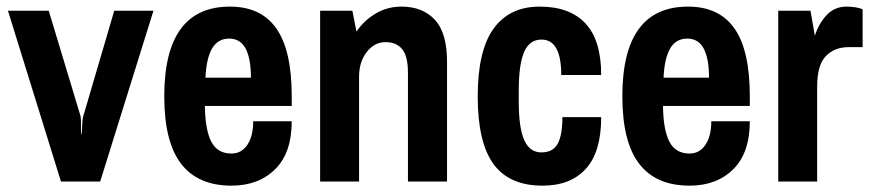

<svg xmlns="http://www.w3.org/2000/svg" viewBox="-20 -555 2661 587"><path d="M166.4 0 4.3 -522.2H129L226.3 -199.8Q228.1 -191.1 227.6 -170.7Q227.2 -150.3 229.4 -141.6Q230.7 -149.4 231.1 -169.6Q231.5 -189.8 234.6 -199.8L329.3 -522.2H449.2L286.3 0Z M682.9 -534.8Q778 -534.8 824.9 -467.9Q871.9 -401 871.9 -260.6V-231.1H606.4Q607.3 -158.1 626 -121.9Q644.7 -85.6 687.7 -85.6Q718.1 -85.6 736.1 -112.1Q754.1 -138.6 754.1 -184.2H871.9Q871.9 -87.7 821.2 -37.6Q770.6 12.6 687.7 12.6Q585.1 12.6 533.7 -54.3Q482.2 -121.2 482.2 -260.6Q482.2 -534.8 682.9 -534.8ZM608.2 -317.5H747.2Q747.2 -375.3 731.1 -406.2Q715 -437 680.5 -437Q646 -437 628.4 -406.8Q610.8 -376.6 608.2 -317.5Z M1207.6 -534.8Q1271.9 -534.8 1309.3 -494.8Q1346.7 -454.8 1346.7 -366.6V0H1227.2V-333.6Q1227.2 -382.7 1209.8 -404.4Q1192.4 -426.2 1158.6 -426.2Q1124.7 -426.2 1101.2 -396Q1077.8 -365.8 1077.8 -321V0H958.7V-522.2H1057.3L1069.9 -458.3Q1091.7 -491.3 1127.5 -513Q1163.3 -534.8 1207.6 -534.8Z M1818 -325.8H1695.9Q1695.9 -434 1635.5 -434Q1598.6 -434 1582.3 -395.7Q1566 -357.5 1566 -279.3V-242.8Q1566 -164.2 1582.8 -126.6Q1599.5 -89.1 1635.1 -89.1Q1670.7 -89.1 1685.1 -115.6Q1699.4 -142.1 1699.4 -196.8H1818Q1818 -90.4 1771.1 -38.9Q1724.2 12.6 1639 12.6Q1536.9 12.6 1488.7 -53.6Q1440.5 -119.9 1440.5 -260.2Q1440.5 -400.5 1489.1 -467.6Q1537.8 -534.8 1629.9 -534.8Q1722 -534.8 1770 -483.3Q1818 -431.8 1818 -325.8Z M2083.4 -534.8Q2178.5 -534.8 2225.5 -467.9Q2272.4 -401 2272.4 -260.6V-231.1H2007Q2007.8 -158.1 2026.5 -121.9Q2045.2 -85.6 2088.2 -85.6Q2118.6 -85.6 2136.6 -112.1Q2154.6 -138.6 2154.6 -184.2H2272.4Q2272.4 -87.7 2221.8 -37.6Q2171.2 12.6 2088.2 12.6Q1985.7 12.6 1934.2 -54.3Q1882.7 -121.2 1882.7 -260.6Q1882.7 -534.8 2083.4 -534.8ZM2008.7 -317.5H2147.7Q2147.7 -375.3 2131.6 -406.2Q2115.6 -437 2081 -437Q2046.5 -437 2028.9 -406.8Q2011.3 -376.6 2008.7 -317.5Z M2568.2 -534.8Q2582.1 -534.8 2594.3 -532.8Q2606.4 -530.8 2611.6 -528.7L2617.3 -526.5V-410.9H2574.7Q2531.3 -410.9 2504.8 -383.4Q2478.3 -355.8 2478.3 -291.1V0H2359.3V-522.2H2457.9L2471.3 -445.7Q2483.1 -483.1 2507.4 -508.9Q2531.7 -534.8 2568.2 -534.8Z"/></svg>

Font: Puralecka Narrow
Style: Bold
Weight: 700
Designer: Hector Gatti, Marcela Romero, Pablo Cosgaya and Nicolas Silva
Version: Version 1.004;PS 001.004;hotconv 1.0.70;makeotf.lib2.5.58329